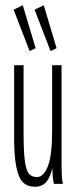

<svg xmlns="http://www.w3.org/2000/svg" viewBox="-20 -702 290 733"><path d="M113 11Q86 11 68.5 -5Q51 -21 42 -66Q33 -111 34 -197V-453H70V-197Q70 -119 75.5 -83Q81 -47 92.5 -36.5Q104 -26 121 -26Q146 -26 162.5 -67Q179 -108 179 -201V-453H215V-82Q215 -64 215.5 -41Q216 -18 220 0H186Q182 -17 181 -30.5Q180 -44 180 -61Q173 -28 157.5 -8.5Q142 11 113 11ZM93 -507 32 -665 67 -682 116 -518ZM173 -507 112 -665 147 -682 196 -518Z"/></svg>

Font: Inconsolata UltraCondensed Light
Style: Regular
Weight: 300
Width: 1
Monospace: yes
Designer: Raph Levien, Cyreal, Brenton Simpson
Foundry: Raph Levien, Cyreal, Google
Version: Version 3.001; ttfautohint (v1.8.2.53-6de2)